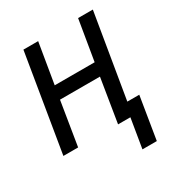

<svg xmlns="http://www.w3.org/2000/svg" viewBox="-163 -627 826 891"><g transform="rotate(-30 250.0 -181.5)"><path d="M341 157 367 0H301L339 -234H125L87 0H8L94 -520H173L137 -304H351L387 -520H466L391 -70H455L418 157Z"/></g></svg>

Font: Iosevka Algr
Style: Italic
Weight: 400
Italic angle: -9°
Monospace: yes
Designer: Belleve Invis
Foundry: Belleve Invis
Version: Version 26.0.2; ttfautohint (v1.8.3)